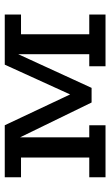

<svg xmlns="http://www.w3.org/2000/svg" viewBox="156 -630 474 827"><g transform="rotate(-90 393.5 -217.0)"><path d="M43 0V-70H128V-364H43V-434H267L416 -118H384L528 -434H744V-364H659V-70H744V0H521V-70H573V-417L590 -413L428 -60H365L194 -411L215 -415V-70H267V0Z"/></g></svg>

Font: Podkova Medium
Style: Regular
Weight: 500
Designer: Ilya Yudin
Foundry: Cyreal (www.cyreal.org)
Version: Version 2.103